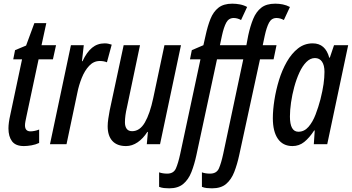

<svg xmlns="http://www.w3.org/2000/svg" viewBox="-20 -785 1915 1045"><path d="M110 10Q65 10 45.5 -16Q26 -42 26 -86Q26 -116 36 -160L100 -462H52L62 -512L122 -537L167 -659H232L206 -539H285L268 -462H190L124 -152Q121 -138 118.5 -125Q116 -112 116 -103Q116 -70 146 -70Q155 -70 168 -72.5Q181 -75 193 -80V-7Q174 2 151.5 6Q129 10 110 10Z M252 0 366 -539H436L426 -452H429Q452 -501 481 -525Q510 -549 550 -549Q568 -549 588 -542L562 -446Q545 -453 523 -453Q490 -453 465.5 -427Q441 -401 425 -361Q409 -321 401 -280L342 0Z M666 10Q617 10 591.5 -18Q566 -46 566 -98Q566 -116 569.5 -139.5Q573 -163 577 -184L653 -539H742L671 -201Q660 -155 660 -119Q660 -97 669.5 -84Q679 -71 699 -71Q741 -71 768.5 -118.5Q796 -166 814 -251L875 -539H965L851 0H779L785 -67H782Q759 -31 729 -10.5Q699 10 666 10Z M901 240Q886 240 872.5 238.5Q859 237 846 232V153Q866 160 890 160Q925 160 937.5 131.5Q950 103 961 52L1071 -462H1014L1024 -512L1087 -539L1099 -592Q1110 -643 1125.5 -682Q1141 -721 1169 -743Q1197 -765 1244 -765Q1265 -765 1286 -761Q1307 -757 1325 -747L1292 -676Q1272 -687 1252 -687Q1225 -687 1211.5 -662Q1198 -637 1188 -591L1177 -539H1321L1331 -592Q1342 -643 1358 -682Q1374 -721 1402 -743Q1430 -765 1478 -765Q1499 -765 1519 -761Q1539 -757 1558 -747L1525 -676Q1505 -687 1485 -687Q1458 -687 1444.5 -662Q1431 -637 1421 -591L1410 -539H1485L1469 -462H1395L1282 59Q1271 110 1255 151Q1239 192 1211 216Q1183 240 1134 240Q1119 240 1105.5 238.5Q1092 237 1079 232V153Q1098 160 1123 160Q1159 160 1171.5 131.5Q1184 103 1195 52L1304 -462H1161L1049 59Q1038 110 1022 151Q1006 192 977.5 216Q949 240 901 240Z M1572 10Q1520 10 1492.5 -29.5Q1465 -69 1465 -142Q1465 -186 1473.5 -240.5Q1482 -295 1498.5 -349Q1515 -403 1541 -448.5Q1567 -494 1602 -521.5Q1637 -549 1682 -549Q1751 -549 1772 -471H1775L1798 -539H1875L1761 0H1688L1693 -75H1690Q1664 -35 1636 -12.5Q1608 10 1572 10ZM1604 -68Q1636 -68 1659 -94.5Q1682 -121 1697.5 -161.5Q1713 -202 1724 -244Q1736 -292 1741 -327.5Q1746 -363 1746 -394Q1746 -430 1732.5 -449.5Q1719 -469 1694 -469Q1669 -469 1647.5 -447.5Q1626 -426 1609.5 -390Q1593 -354 1581.5 -311.5Q1570 -269 1564 -227Q1558 -185 1558 -151Q1558 -68 1604 -68Z"/></svg>

Font: Noto Sans ExtraCondensed Medium
Style: Italic
Weight: 500
Width: 2
Italic angle: -12°
Designer: Monotype Design Team
Foundry: Monotype Imaging Inc.
Version: Version 2.013; ttfautohint (v1.8.4.7-5d5b)